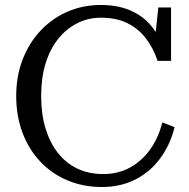

<svg xmlns="http://www.w3.org/2000/svg" viewBox="-20 -740 757 770"><path d="M385 -669Q333 -669 289 -646.5Q245 -624 212.5 -583Q180 -542 162.5 -484.5Q145 -427 145 -355Q145 -283 162.5 -225.5Q180 -168 212 -127Q244 -86 290 -64Q336 -42 393 -42Q455 -42 503 -69Q551 -96 583.5 -142.5Q616 -189 631 -249L680 -230Q663 -160 623 -105.5Q583 -51 523.5 -20.5Q464 10 388 10Q314 10 251 -16.5Q188 -43 142 -91.5Q96 -140 70.5 -207Q45 -274 45 -355Q45 -435 71 -502Q97 -569 143.5 -618Q190 -667 251.5 -693.5Q313 -720 384 -720Q450 -720 499.5 -699.5Q549 -679 582 -641.5Q615 -604 631 -554L599 -561L615 -710H666V-496H612Q594 -549 564 -587.5Q534 -626 490 -647.5Q446 -669 385 -669Z"/></svg>

Font: Roboto Serif 72pt
Style: Regular
Weight: 400
Designer: Greg Gazdowicz
Foundry: Commercial Type
Version: Version 1.008